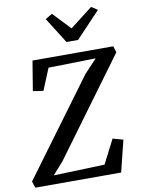

<svg xmlns="http://www.w3.org/2000/svg" viewBox="-115 -1065 834 1135"><g transform="rotate(-10 302.0 -497.5)"><path d="M3 0 -10 -39 411.5 -610.5 487 -691 203 -685 149.5 -555 87.5 -564.5 117 -743H602L613.5 -705L188 -126L123 -52.5L429.5 -63L503 -206.5L565 -189L518 0ZM334 -816 236.5 -970.5 278 -995Q303 -969 327.8 -942.5Q352.5 -916 377.5 -890Q411 -916 445 -942.5Q479 -969 513 -995L550 -971L403.5 -816Z"/></g></svg>

Font: Merriweather Medium
Style: Italic
Weight: 500
Italic angle: -7.8°
Version: Version 2.101